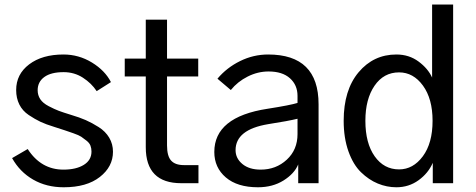

<svg xmlns="http://www.w3.org/2000/svg" viewBox="-20 -791 2057 829"><path d="M32.2 -108.4 99.6 -147.5Q157.2 -58.6 253.9 -58.6Q308.6 -58.6 341.8 -79.1Q375 -99.6 375 -136.7Q375 -150.4 370.6 -162.1Q366.2 -173.8 353 -184.1Q339.8 -194.3 330.6 -200.7Q321.3 -207 296.4 -215.8Q271.5 -224.6 259.3 -228.5Q247.1 -232.4 213.9 -243.2Q178.7 -253.9 154.8 -265.1Q130.9 -276.4 104 -294.4Q77.1 -312.5 63.5 -339.8Q49.8 -367.2 49.8 -402.3Q49.8 -470.7 106 -513.2Q162.1 -555.7 253.9 -555.7Q320.3 -555.7 377 -521Q433.6 -486.3 459 -436.5L397.5 -397.5Q375 -431.6 337.9 -455.6Q300.8 -479.5 254.9 -479.5Q200.2 -479.5 171.4 -458.5Q142.6 -437.5 142.6 -401.4Q142.6 -379.9 153.8 -362.8Q165 -345.7 190.4 -332.5Q215.8 -319.3 233.9 -312.5Q252 -305.7 287.1 -294.9Q323.2 -284.2 350.1 -272.5Q377 -260.7 406.2 -242.2Q435.5 -223.6 451.7 -196.3Q467.8 -168.9 467.8 -135.7Q467.8 -71.3 411.1 -26.9Q354.5 17.6 254.9 17.6Q180.7 17.6 123 -15.6Q65.4 -48.8 32.2 -108.4Z M518.6 -460.9V-538.1H609.4V-706.1H701.2V-538.1H835.9V-460.9H701.2V-163.1Q701.2 -117.2 718.8 -97.7Q736.3 -78.1 774.4 -78.1H836.9V0H762.7Q609.4 0 609.4 -155.3V-460.9Z M997.1 -142.6Q997.1 -107.4 1026.4 -83Q1055.7 -58.6 1105.5 -58.6Q1171.9 -58.6 1218.3 -101.6Q1264.6 -144.5 1264.6 -211.9V-278.3Q1225.6 -268.6 1137.7 -254.9Q997.1 -231.4 997.1 -142.6ZM905.3 -134.8Q905.3 -286.1 1134.8 -321.3Q1234.4 -336.9 1264.6 -346.7V-377Q1264.6 -423.8 1231.9 -453.1Q1199.2 -482.4 1139.6 -482.4Q1092.8 -482.4 1049.3 -460.4Q1005.9 -438.5 976.6 -402.3L918.9 -451.2Q959 -499 1016.6 -527.3Q1074.2 -555.7 1137.7 -555.7Q1355.5 -555.7 1355.5 -340.8V0H1267.6V-81.1Q1251 -41 1204.1 -11.7Q1157.2 17.6 1093.8 17.6Q1004.9 17.6 955.1 -24.9Q905.3 -67.4 905.3 -134.8Z M1463.9 -269.5Q1463.9 -402.3 1528.3 -479Q1592.8 -555.7 1691.4 -555.7Q1746.1 -555.7 1787.1 -525.4Q1828.1 -495.1 1845.7 -456.1V-771.5H1936.5V0H1848.6V-87.9Q1829.1 -43 1787.1 -12.7Q1745.1 17.6 1691.4 17.6Q1650.4 17.6 1611.3 1.5Q1572.3 -14.6 1538.6 -47.4Q1504.9 -80.1 1484.4 -137.7Q1463.9 -195.3 1463.9 -269.5ZM1557.6 -269.5Q1557.6 -172.9 1597.7 -116.2Q1637.7 -59.6 1703.1 -59.6Q1763.7 -59.6 1805.7 -116.2Q1847.7 -172.9 1847.7 -269.5Q1847.7 -364.3 1806.2 -421.4Q1764.6 -478.5 1703.1 -478.5Q1636.7 -478.5 1597.2 -420.9Q1557.6 -363.3 1557.6 -269.5Z"/></svg>

Font: Gothic A1 Medium
Style: Regular
Weight: 500
Designer: HanYang I&C Co.,Ltd.
Foundry: HanYang I&C Co.,Ltd.
Version: Version 2.50